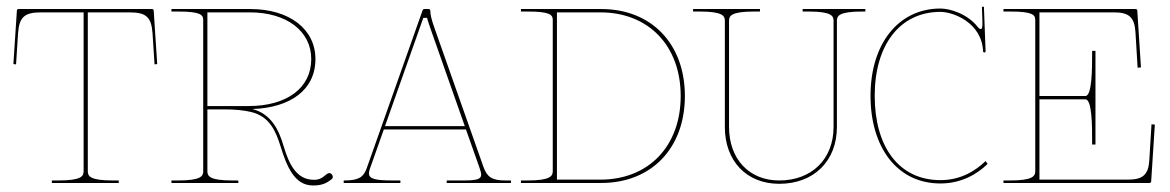

<svg xmlns="http://www.w3.org/2000/svg" viewBox="-20 -547 3498 574"><path d="M242.5 -35V-510H367.5C418 -510 432.5 -495 436 -447.5L442 -354.5L450 -355.5L439.5 -515.5C439.5 -519 436 -520 434.5 -520H35.5C34 -520 30.5 -519 30.5 -515.5L20 -355.5L28 -354.5L34 -447.5C37.5 -495 52 -510 102.5 -510H230V-35C230 -20.5 223.5 -7.5 155 -7.5H135V0H335V-7.5H317.5C249 -7.5 242.5 -20.5 242.5 -35Z M492.5 -520V-512.5H512.5C578.5 -512.5 587.5 -503 587.5 -487.5V-35C587.5 -20.5 581 -7.5 512.5 -7.5H492.5V0H692.5V-7.5H675C606.5 -7.5 600 -20.5 600 -35V-220H650.5C682 -220 709 -217.5 731.5 -212C786.5 -198.5 805 -154 819 -108.5C837 -51.5 859.5 7.5 915.5 7.5C940.5 7.5 953.5 2.5 970.5 -10.5C973.5 -12.5 975 -15.5 975 -18.5C975 -20.5 974 -23 972.5 -25C970.5 -28 967.5 -29.5 964.5 -29.5C962.5 -29.5 959.5 -28.5 957.5 -27C943 -15.5 937 -9.5 918 -9.5C866 -9.5 843.5 -57.5 828 -110C814 -157.5 791.5 -206.5 734.5 -221C848 -225 923 -278 923 -370.5C923 -460 845 -520 728.5 -520ZM723.5 -230H600V-510H727C837 -510 910.5 -454 910.5 -370.5C910.5 -283.5 837 -230 723.5 -230Z M1131 -170 1245.5 -493.5H1257C1257 -491 1259 -485 1267.5 -460L1369.5 -170ZM1007.5 0H1177V-7.5H1156.5C1105 -7.5 1083 -11 1083 -29C1083 -32.5 1084 -36.5 1085.5 -41.5L1127.5 -160H1373L1413 -47C1416 -37.5 1418.5 -30.5 1418.5 -25C1418.5 -11.5 1406 -7.5 1365.5 -7.5H1315.5V0H1507.5V-7.5H1490.5C1451 -7.5 1436 -17.5 1425 -49L1279 -463C1268.5 -492.5 1266.5 -505 1266.5 -515C1266.5 -517 1265 -520 1261.5 -520H1248C1246.5 -520 1244.5 -519 1243.5 -516.5L1076.5 -44.5C1067 -17.5 1052.5 -7.5 1009.5 -7.5H1007.5Z M1537.5 0H1777.5C1927.5 0 2027.5 -104 2027.5 -260C2027.5 -416 1927.5 -520 1777.5 -520H1537.5V-512.5H1557.5C1623.5 -512.5 1632.5 -503 1632.5 -487.5V-35.5C1632.5 -21 1626 -7.5 1557.5 -7.5H1537.5ZM1645 -10V-510H1775C1919 -510 2015 -410 2015 -260C2015 -110 1919 -10 1775 -10Z M2482 -485C2482 -499.5 2488.5 -512.5 2557 -512.5H2567V-520H2379.5V-512.5H2397C2465.5 -512.5 2472 -499.5 2472 -485V-167.5C2472 -71.5 2407 -7.5 2309.5 -7.5C2219.5 -7.5 2159.5 -71.5 2159.5 -167.5V-485C2159.5 -499.5 2166 -512.5 2234.5 -512.5H2252V-520H2052V-512.5H2072C2140.5 -512.5 2147 -499.5 2147 -485V-167.5C2147 -65.5 2212 2.5 2309.5 2.5C2413 2.5 2482 -65.5 2482 -167.5Z M2915.5 -526.5 2917 -483.5C2917 -478 2918 -462.5 2913.5 -460.5C2910.5 -459.5 2908 -460.5 2903 -466.5C2871.5 -506.5 2819 -521.5 2791.5 -521.5C2666.5 -521.5 2582.5 -417 2582.5 -260.5C2582.5 -108.5 2660.5 1.5 2791.5 1.5C2854 1.5 2901.5 -26.5 2932.5 -57L2926.5 -65.5C2896 -36 2852 -8.5 2791.5 -8.5C2665.5 -8.5 2595 -110.5 2595 -260.5C2595 -413 2670.5 -511.5 2791.5 -511.5C2829 -511.5 2915.5 -480 2919 -393C2919 -391.5 2921.5 -390 2923 -390C2924.5 -390 2926.5 -392 2926.5 -393.5L2921.5 -527Z M3422.5 -175.5 3416 -68.5C3413.5 -26 3398 -10 3352.5 -10H3087.5V-250H3225C3245 -250 3245 -169 3245 -125V-115H3255V-395H3245V-385C3245 -344 3245 -260 3225 -260H3087.5V-510H3311C3355 -510 3371.5 -495.5 3374.5 -451.5L3381 -344.5L3391 -345.5L3380 -515.5C3380 -517 3378.5 -520 3375 -520H2980V-512.5H3000C3066 -512.5 3075 -503 3075 -487.5V-35.5C3075 -21 3068.5 -7.5 3000 -7.5H2980V0H3416.5C3418 0 3421.5 -1 3421.5 -4.5L3432.5 -174.5Z"/></svg>

Font: ZnikomitSC
Style: Regular
Weight: 100
Designer: gluk
Foundry: gluk
Version: Version 0.55